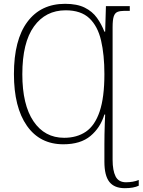

<svg xmlns="http://www.w3.org/2000/svg" viewBox="-20 -746 747 1006"><path d="M634 240Q579 240 553 207Q527 174 527 101V9Q527 -14 527.5 -42.5Q528 -71 529 -98.5Q530 -126 531 -146H527Q506 -77 454 -33.5Q402 10 312 10Q189 10 121 -87Q53 -184 53 -358Q53 -537 123.5 -631.5Q194 -726 321 -726Q384 -726 424 -706Q464 -686 488 -652.5Q512 -619 527 -580H531L535 -714H660V-689H629Q609 -689 595.5 -683.5Q582 -678 576 -660Q570 -642 570 -604V91Q570 147 585.5 178Q601 209 640 209Q658 209 675.5 206Q693 203 707 197V227Q680 240 634 240ZM316 -24Q383 -24 430 -56Q477 -88 502 -161.5Q527 -235 527 -358Q527 -459 509.5 -534Q492 -609 448 -650.5Q404 -692 324 -692Q219 -692 158 -607.5Q97 -523 97 -357Q97 -197 155.5 -110.5Q214 -24 316 -24Z"/></svg>

Font: Noto Serif SemiCondensed ExtraLight
Style: Regular
Weight: 200
Width: 4
Designer: Monotype Design Team
Foundry: Monotype Imaging Inc.
Version: Version 2.014